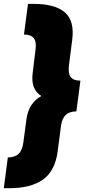

<svg xmlns="http://www.w3.org/2000/svg" viewBox="-55 -860 455 1000"><path d="M-35.2 120.1 -14.2 -40Q22.5 -40 42.2 -59.3Q62 -78.6 66.9 -120.1L83 -240.2Q94.2 -323.2 160.2 -359.9Q104 -394.5 115.2 -480L129.9 -600.1Q135.7 -641.6 121.1 -660.9Q106.4 -680.2 69.8 -680.2L90.8 -839.8H121.1Q231.4 -839.8 283 -795.4Q334.5 -751 320.8 -649.9L304.2 -520Q298.8 -478.5 313 -459.2Q327.1 -439.9 363.8 -439.9L342.8 -279.8Q307.6 -279.8 288.3 -262.2Q269 -244.6 263.2 -208L245.1 -69.8Q231.4 31.2 168.2 75.7Q105 120.1 -4.9 120.1Z"/></svg>

Font: Cooper Hewitt
Style: Heavy Italic
Weight: 714
Designer: Village Type and Design LLC
Foundry: Cooper Hewitt Smithsonian Design Museum
Version: 1.000